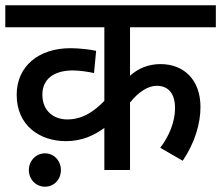

<svg xmlns="http://www.w3.org/2000/svg" viewBox="-20 -642 835 725"><path d="M795 -539V-622H0V-539H374V-261C337 -223 293 -191 234 -191C186 -191 140 -220 140 -285C140 -342 182 -376 255 -376C280 -376 315 -371 335 -366L343 -450C322 -455 279 -460 246 -460C126 -460 43 -392 43 -284C43 -168 130 -109 229 -109C293 -109 338 -133 374 -159V0H471V-255C503 -295 539 -318 572 -318C614 -318 641 -291 641 -233C641 -181 617 -125 585 -84L670 -35C717 -105 737 -177 737 -238C737 -341 674 -400 586 -400C541 -400 502 -384 471 -356V-539ZM89 0C89 36 116 63 150 63C184 63 210 36 210 0C210 -35 184 -63 150 -63C116 -63 89 -35 89 0Z"/></svg>

Font: Noto Sans Medium
Style: Italic
Weight: 500
Italic angle: -12°
Designer: Monotype Design Team
Foundry: Monotype Imaging Inc.
Version: Version 2.013